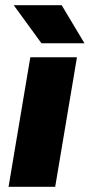

<svg xmlns="http://www.w3.org/2000/svg" viewBox="-20 -721 346 741"><path d="M13 0 97 -500H277L193 0ZM140 -554 33 -701H218L306 -554Z"/></svg>

Font: Figtree Black
Style: Italic
Weight: 900
Italic angle: -9.5°
Foundry: Erik Kennedy
Version: Version 2.001;gftools[0.9.30]